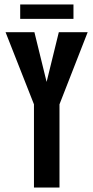

<svg xmlns="http://www.w3.org/2000/svg" viewBox="-20 -845 420 865"><path d="M375 -700 248 -375V0H133V-375L5 -700H135L190 -476L245 -700ZM71 -760V-825H311V-760Z"/></svg>

Font: Gully ECD Medium
Style: Regular
Weight: 500
Width: 2
Designer: jaikishan Patel
Foundry: MagicType
Version: Version 1.000;Glyphs 3.2 (3242)